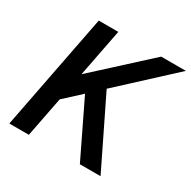

<svg xmlns="http://www.w3.org/2000/svg" viewBox="-156 -852 1000 1004"><g transform="rotate(30 343.5 -350.0)"><path d="M279 -700 223 -412 538 -700H687L375 -412L576 0H451L290 -333L190 -241L143 0H25L161 -700Z"/></g></svg>

Font: MedMera Sans Semibold
Style: Italic
Weight: 600
Italic angle: -11°
Designer: Kasper Nordkvist
Foundry: UNCUT.wtf
Version: Version 1.300